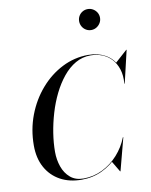

<svg xmlns="http://www.w3.org/2000/svg" viewBox="-109 -1125 956 1214"><g transform="rotate(-10 369.0 -518.0)"><path d="M316.5 10Q237.5 10 178.8 -22.2Q120 -54.5 87.2 -114Q54.5 -173.5 54.5 -255Q54.5 -357.5 89.2 -448.8Q124 -540 184.8 -610Q245.5 -680 324.5 -720Q403.5 -760 492 -760Q552.5 -760 599 -735Q645.5 -710 669.8 -661.2Q694 -612.5 688.5 -541H686Q690.5 -594.5 677.5 -634.2Q664.5 -674 639.5 -700.8Q614.5 -727.5 580 -741Q545.5 -754.5 506.5 -754.5Q454 -754.5 409.5 -729Q365 -703.5 328.8 -659Q292.5 -614.5 264.5 -557.8Q236.5 -501 217.8 -437.8Q199 -374.5 189.2 -311.5Q179.5 -248.5 179.5 -192Q179.5 -142 195.2 -97Q211 -52 244 -23.8Q277 4.5 329 4.5Q393.5 4.5 450.8 -23.8Q508 -52 551.2 -100.2Q594.5 -148.5 618 -209H620.5Q597.5 -147.5 553.2 -97.8Q509 -48 448.5 -19Q388 10 316.5 10ZM563.5 0 522.5 -69Q543 -89.5 563.8 -112.8Q584.5 -136 605 -176.5L618 -209H621L566 0ZM686 -541 688 -564Q687 -599.5 680.2 -628.2Q673.5 -657 657 -680L735 -750H737.5L688.5 -541ZM539.5 -911.5Q521 -911.5 505.8 -920.8Q490.5 -930 481.8 -945.5Q473 -961 473 -979Q473 -997.5 481.8 -1012.8Q490.5 -1028 505.8 -1037Q521 -1046 539.5 -1046Q558 -1046 573.2 -1037Q588.5 -1028 597.8 -1012.8Q607 -997.5 607 -979Q607 -961 597.8 -945.5Q588.5 -930 573.2 -920.8Q558 -911.5 539.5 -911.5Z"/></g></svg>

Font: Bodoni Moda 72pt Medium
Style: Italic
Weight: 500
Italic angle: -13°
Designer: Owen Earl
Foundry: indestructible type
Version: Version 2.004